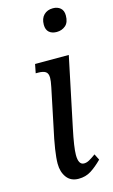

<svg xmlns="http://www.w3.org/2000/svg" viewBox="-119 -802 505 858"><g transform="rotate(-15 133.5 -373.0)"><path d="M161 -695Q161 -724 177 -740Q193 -756 219 -756Q240 -756 253.5 -744.5Q267 -733 267 -710Q267 -678 250 -663.5Q233 -649 209 -649Q187 -649 174 -660.5Q161 -672 161 -695ZM60 -79Q60 -131 85 -243L121 -416Q127 -445 127 -459Q127 -480 115.5 -487.5Q104 -495 81 -495H70L78 -536H234L167 -216Q149 -131 149 -96Q149 -50 175 -50Q187 -50 199.5 -57Q212 -64 230 -77L244 -49Q217 -22 192 -6Q167 10 134 10Q98 10 79 -15.5Q60 -41 60 -79Z"/></g></svg>

Font: Noto Serif Cond
Style: Italic
Weight: 400
Width: 3
Italic angle: -12°
Designer: Monotype Design Team
Foundry: Monotype Imaging Inc.
Version: Version 1.001